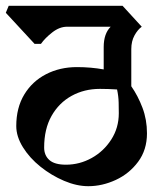

<svg xmlns="http://www.w3.org/2000/svg" viewBox="-33 -659 565 661"><path d="M419 -362Q442 -329 457.5 -288Q473 -247 473 -200Q473 -143 442.5 -102Q412 -61 365.5 -39.5Q319 -18 271 -18Q231 -18 187.5 -36.5Q144 -55 106.5 -85Q69 -115 46 -152Q23 -189 23 -225Q23 -288 50.5 -333.5Q78 -379 125.5 -403.5Q173 -428 232 -428Q256 -428 279 -426Q302 -424 324 -420V-497Q324 -543 348 -567H198Q172 -567 147 -547.5Q122 -528 108 -508H86L-13 -615L-3 -639H389L455 -567Q441 -557 430 -537Q419 -517 419 -490ZM376 -269Q376 -283 375.5 -305.5Q375 -328 370 -351Q355 -352 340 -352.5Q325 -353 311 -353Q257 -353 213.5 -329Q170 -305 144.5 -260Q119 -215 119 -151Q119 -124 137 -108Q155 -92 194 -92Q241 -92 282.5 -115Q324 -138 350 -178.5Q376 -219 376 -269Z"/></svg>

Font: Jaini Purva
Style: Regular
Weight: 400
Designer: Maithili Shingre, Girish Dalvi (Devanagari), Taresh Vohra (Latin)
Foundry: Ek Type
Version: Version 2.000; ttfautohint (v1.8.4.7-5d5b)